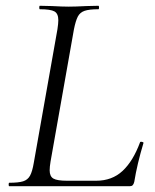

<svg xmlns="http://www.w3.org/2000/svg" viewBox="-20 -645 536 665"><path d="M12 -12Q44 -12 60 -17Q76 -22 84 -36.5Q92 -51 97 -81L179 -544Q182 -564 182 -575Q182 -598 168.5 -605.5Q155 -613 118 -613Q116 -613 116 -619Q116 -625 118 -625L160 -624Q196 -622 218 -622Q241 -622 279 -624L321 -625Q323 -625 323 -619Q323 -613 321 -613Q289 -613 273 -607.5Q257 -602 249.5 -587.5Q242 -573 236 -543L155 -85Q152 -67 152 -55Q152 -34 165 -26.5Q178 -19 212 -19H313Q368 -19 404.5 -53Q441 -87 465 -152Q465 -154 469 -154Q472 -154 475 -152.5Q478 -151 477 -150Q455 -77 445 -15Q443 -7 439.5 -3.5Q436 0 429 0H12Q10 0 10 -6Q10 -12 12 -12Z"/></svg>

Font: Cormorant Garamond
Style: Italic
Weight: 400
Italic angle: -10°
Designer: Christian Thalmann (Catharsis Fonts)
Foundry: Catharsis Fonts
Version: Version 4.000